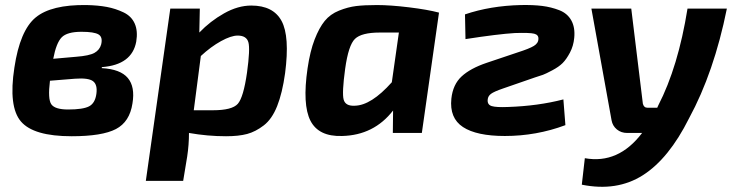

<svg xmlns="http://www.w3.org/2000/svg" viewBox="-20 -527 2906 761"><path d="M384 -261 383 -257Q457 -253 486.5 -218Q516 -183 505 -117Q494 -44 439.5 -15.5Q385 13 264 13Q113 13 63 -45.5Q13 -104 37 -259Q59 -406 121 -457.5Q183 -509 323 -507Q369 -506 403.5 -499.5Q438 -493 469.5 -478Q501 -463 514 -433.5Q527 -404 520 -362Q503 -270 384 -261ZM191 -294 282 -302Q334 -306 354.5 -317.5Q375 -329 381 -351Q388 -380 370.5 -390.5Q353 -401 303 -401Q246 -401 224.5 -379Q203 -357 191 -294ZM277 -215 178 -207Q169 -134 183.5 -113.5Q198 -93 250 -93Q309 -93 333 -105.5Q357 -118 362 -155Q367 -191 349 -205Q331 -219 277 -215Z M772 -493 770 -398Q813 -443 868 -474Q923 -505 976 -505Q1063 -505 1096 -444Q1129 -383 1110 -237Q1099 -158 1078.5 -106.5Q1058 -55 1025.5 -30Q993 -5 959.5 4Q926 13 876 13Q803 13 729 0Q729 47 722 93L706 190H558L655 -493ZM748 -90H824Q900 -90 922.5 -115.5Q945 -141 959 -239Q972 -333 964.5 -359.5Q957 -386 922 -386Q896 -386 856 -364Q816 -342 776 -305Z M1652 0H1537L1538 -89Q1462 9 1336 12Q1243 15 1210.5 -48.5Q1178 -112 1199 -256Q1209 -324 1227 -370.5Q1245 -417 1267 -444Q1289 -471 1324 -485Q1359 -499 1391.5 -503Q1424 -507 1474 -507Q1527 -507 1601 -498Q1675 -489 1720 -477ZM1561 -398H1485Q1413 -398 1387 -373Q1361 -348 1348 -254Q1335 -159 1342 -132.5Q1349 -106 1386 -108Q1451 -109 1533 -201Z M1825 -372 1823 -470Q1923 -504 2044 -507Q2093 -508 2129 -503.5Q2165 -499 2197 -486.5Q2229 -474 2244.5 -446Q2260 -418 2256 -377Q2253 -345 2239 -318.5Q2225 -292 2210 -277Q2195 -262 2168.5 -248Q2142 -234 2132 -230.5Q2122 -227 2100 -220L1973 -176Q1938 -164 1926 -155Q1914 -146 1913 -132Q1911 -112 1929 -106.5Q1947 -101 1994 -103Q2113 -107 2213 -133L2221 -31Q2106 12 1981 12Q1869 12 1815 -23.5Q1761 -59 1769 -136Q1775 -192 1809.5 -224Q1844 -256 1909 -278L2031 -319Q2078 -334 2096 -345Q2114 -356 2114 -373Q2115 -389 2097 -393.5Q2079 -398 2020 -396Q1954 -392 1825 -372Z M2705 -493H2861Q2810 -240 2711 -58Q2631 102 2528 167.5Q2425 233 2286 205L2298 100Q2431 124 2525 0H2466Q2442 0 2425 -14Q2408 -28 2404 -50L2324 -493H2482L2528 -116Q2532 -100 2546 -100H2585L2589 -109Q2668 -262 2705 -493Z"/></svg>

Font: Ezarion
Style: Bold Italic
Weight: 700
Italic angle: -8°
Designer: Natanael Gama
Version: Version 1.001;PS 001.001;hotconv 1.0.70;makeotf.lib2.5.58329